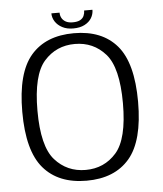

<svg xmlns="http://www.w3.org/2000/svg" viewBox="-51 -732 664 782"><g transform="rotate(-5 281.0 -341.0)"><path d="M272 4.5Q387 4.5 447.8 -66.8Q508.5 -138 508.5 -297.5Q508.5 -456.5 447.8 -527.5Q387 -598.5 272 -598.5Q157 -598.5 96 -527.5Q35 -456.5 35 -297.5Q35 -138 96 -66.8Q157 4.5 272 4.5ZM272 -39.5Q196 -39.5 146.5 -95.2Q97 -151 97 -297Q97 -443 146.5 -498.8Q196 -554.5 272 -554.5Q348 -554.5 397.2 -498.8Q446.5 -443 446.5 -297Q446.5 -151 397.2 -95.2Q348 -39.5 272 -39.5ZM271.5 -618Q299.5 -618 318.2 -627.8Q337 -637.5 346.5 -653.2Q356 -669 356 -687H322Q322 -675.5 317.5 -665.2Q313 -655 302 -649Q291 -643 271.5 -643Q254 -643 243 -649.2Q232 -655.5 226.8 -665.2Q221.5 -675 221.5 -687H188Q188 -669 198.2 -653.2Q208.5 -637.5 227 -627.8Q245.5 -618 271.5 -618Z"/></g></svg>

Font: Anybody UltraCondensed Thin Light
Style: Regular
Weight: 300
Version: Version 1.111